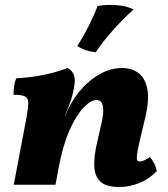

<svg xmlns="http://www.w3.org/2000/svg" viewBox="-20 -739 670 768"><path d="M35 0 86 -269Q93 -308 93 -327.5Q93 -347 79.5 -353.5Q66 -360 34 -360Q34 -377 36.5 -394.5Q39 -412 45 -426Q97 -428 152 -439Q207 -450 250 -467Q285 -449 278 -402Q273 -367 264.5 -340Q256 -313 240 -278V-276L257 -311Q278 -353 311 -388.5Q344 -424 384.5 -445.5Q425 -467 469 -467Q506 -467 533 -447.5Q560 -428 569 -384.5Q578 -341 561 -269L539 -176Q530 -138 528 -120Q526 -102 529 -97.5Q532 -93 540 -93Q554 -93 579 -111Q588 -102 596.5 -85.5Q605 -69 607 -54Q574 -21 535 -6Q496 9 457 9Q403 9 380.5 -13.5Q358 -36 357 -75.5Q356 -115 368 -167L386 -246Q396 -289 391.5 -314Q387 -339 366 -339Q344 -339 315 -309.5Q286 -280 259 -220Q232 -160 215 -70L202 0ZM370 -715Q412 -722 451.5 -718Q491 -714 514 -701Q469 -660 429.5 -615.5Q390 -571 363 -530Q321 -534 289 -555Q315 -595 337.5 -640.5Q360 -686 370 -715Z"/></svg>

Font: Vollkorn ExtraBold
Style: Italic
Weight: 800
Italic angle: -11°
Designer: Friedrich Althausen
Foundry: Friedrich Althausen
Version: Version 5.000; ttfautohint (v1.8.3)